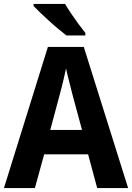

<svg xmlns="http://www.w3.org/2000/svg" viewBox="-20 -954 670 974"><path d="M473 0 427 -171H204L157 0H0L223 -716H405L630 0ZM349 -469Q342 -498 331.5 -538Q321 -578 315 -607Q311 -588 305 -561.5Q299 -535 292.5 -510Q286 -485 282 -470L235 -295H396ZM310 -934Q323 -912 341.5 -884.5Q360 -857 379.5 -830.5Q399 -804 413 -787V-774H317Q300 -787 276.5 -806.5Q253 -826 229 -848Q205 -870 184 -890Q163 -910 150 -924V-934Z"/></svg>

Font: Noto Sans Ethiopic SemiCondensed
Style: Bold
Weight: 700
Width: 4
Designer: Monotype Design Team
Foundry: Monotype Imaging Inc.
Version: Version 2.102; ttfautohint (v1.8.4.7-5d5b)